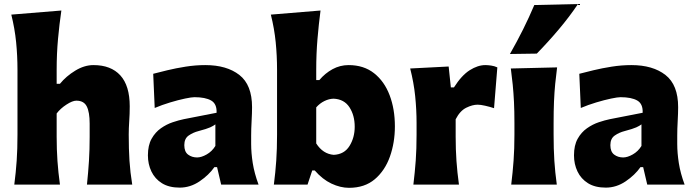

<svg xmlns="http://www.w3.org/2000/svg" viewBox="-20 -902 3390 938"><path d="M49.8 0Q57.6 -60.1 61.5 -116.9Q65.4 -173.8 65.4 -244.6V-560.5Q65.4 -629.4 58.8 -695.8Q52.2 -762.2 35.2 -830.6L279.8 -850.6Q270 -783.7 263.4 -711.4Q256.8 -639.2 256.8 -560.5V-492.7H272.9Q303.2 -529.8 347.7 -556.9Q392.1 -584 436.5 -584Q522 -584 567.9 -533.7Q613.8 -483.4 613.8 -382.3Q613.8 -345.2 611.3 -310.1Q608.9 -274.9 608.9 -244.6Q608.9 -173.8 612.5 -116.9Q616.2 -60.1 626 0H404.8Q411.1 -60.1 414.6 -115.7Q418 -171.4 418 -233.9V-297.9Q418 -354.5 403.8 -382.3Q389.6 -410.2 353 -410.2Q334 -410.2 304.7 -391.1Q275.4 -372.1 256.8 -347.7V-233.9Q256.8 -171.4 260.7 -115.7Q264.6 -60.1 272.9 0Z M857.9 14.6Q805.7 14.6 771.2 -6.8Q736.8 -28.3 719.7 -64.2Q702.6 -100.1 702.6 -143.1Q702.6 -191.9 720.5 -223.9Q738.3 -255.9 766.1 -275.4Q793.9 -294.9 824 -304.9Q854 -314.9 877.9 -319.8L1038.1 -351.1Q1040 -394.5 1011.7 -410.9Q983.4 -427.2 929.7 -427.2Q916 -427.2 883.5 -420.4Q851.1 -413.6 811.3 -401.6Q771.5 -389.6 735.8 -374.5L728.5 -541.5Q756.3 -548.8 797.6 -558.8Q838.9 -568.8 887 -576.4Q935.1 -584 982.9 -584Q1087.9 -584 1149.7 -535.6Q1211.4 -487.3 1211.4 -378.4Q1211.4 -350.6 1209.2 -310.8Q1207 -271 1207 -240.2V-198.7Q1207 -154.8 1214.8 -105Q1222.7 -55.2 1243.2 0H1060.5L1040.5 -85.4H1027.3Q1000.5 -46.9 955.1 -16.1Q909.7 14.6 857.9 14.6ZM942.9 -132.8Q963.9 -132.8 989.7 -147.5Q1015.6 -162.1 1032.2 -189V-294.4Q1022.9 -287.1 1006.8 -279.8Q990.7 -272.5 950.2 -261.7Q923.3 -254.9 901.9 -240Q880.4 -225.1 880.4 -192.9Q880.4 -160.6 898.9 -146.7Q917.5 -132.8 942.9 -132.8Z M1685.1 15.6Q1643.1 15.6 1599.1 -5.1Q1555.2 -25.9 1517.6 -69.3H1505.4L1482.4 0H1317.9Q1325.7 -60.1 1329.6 -116.9Q1333.5 -173.8 1333.5 -244.6V-560.5Q1333.5 -629.4 1326.9 -695.8Q1320.3 -762.2 1303.2 -830.6L1545.9 -850.6Q1537.1 -783.7 1531 -711.4Q1524.9 -639.2 1524.9 -560.5V-510.7H1540Q1567.9 -543.9 1604.5 -564Q1641.1 -584 1683.1 -584Q1757.3 -584 1807.6 -544.2Q1857.9 -504.4 1883.5 -436.8Q1909.2 -369.1 1909.2 -284.7Q1909.2 -205.6 1885 -137.2Q1860.8 -68.8 1811.3 -26.6Q1761.7 15.6 1685.1 15.6ZM1610.4 -145.5Q1662.1 -147.9 1687.5 -189Q1712.9 -230 1712.9 -282.7Q1712.9 -338.4 1687.3 -377.9Q1661.6 -417.5 1609.9 -419.9Q1587.4 -419.4 1564.9 -408.4Q1542.5 -397.5 1524.9 -377.4V-201.2Q1557.6 -149.9 1610.4 -145.5Z M1999.5 0Q2006.8 -60.1 2011 -116.9Q2015.1 -173.8 2015.1 -244.6V-300.8Q2015.1 -366.2 2008.3 -432.4Q2001.5 -498.5 1983.9 -567.4L2171.9 -577.1L2182.6 -475.1H2197.8Q2235.4 -534.2 2274.9 -559.1Q2314.5 -584 2351.1 -584Q2362.8 -584 2378.9 -581.8Q2395 -579.6 2409.7 -572.8L2393.6 -373.5Q2372.6 -380.4 2350.1 -385.5Q2327.6 -390.6 2313.5 -390.6Q2288.1 -390.6 2257.8 -375.7Q2227.5 -360.8 2206.1 -319.3V-233.9Q2206.1 -171.4 2210 -115.7Q2213.9 -60.1 2222.2 0Z M2477.5 0Q2484.9 -60.1 2489 -116.9Q2493.2 -173.8 2493.2 -244.6V-300.8Q2493.2 -358.9 2491 -403.8Q2488.8 -448.7 2484.9 -488Q2481 -527.3 2475.6 -567.4L2701.7 -572.8Q2696.3 -532.2 2692.4 -492.2Q2688.5 -452.1 2686.5 -406Q2684.6 -359.9 2684.6 -300.8V-244.6Q2684.6 -173.8 2688.2 -116.9Q2691.9 -60.1 2700.2 0ZM2471.2 -638.2Q2505.4 -698.2 2535.2 -757.8Q2564.9 -817.4 2590.3 -877.4L2803.7 -882.3Q2761.7 -819.8 2710.4 -759Q2659.2 -698.2 2602.5 -640.1Z M2939.5 14.6Q2887.2 14.6 2852.8 -6.8Q2818.4 -28.3 2801.3 -64.2Q2784.2 -100.1 2784.2 -143.1Q2784.2 -191.9 2802 -223.9Q2819.8 -255.9 2847.7 -275.4Q2875.5 -294.9 2905.5 -304.9Q2935.5 -314.9 2959.5 -319.8L3119.6 -351.1Q3121.6 -394.5 3093.3 -410.9Q3064.9 -427.2 3011.2 -427.2Q2997.6 -427.2 2965.1 -420.4Q2932.6 -413.6 2892.8 -401.6Q2853 -389.6 2817.4 -374.5L2810.1 -541.5Q2837.9 -548.8 2879.2 -558.8Q2920.4 -568.8 2968.5 -576.4Q3016.6 -584 3064.5 -584Q3169.4 -584 3231.2 -535.6Q3293 -487.3 3293 -378.4Q3293 -350.6 3290.8 -310.8Q3288.6 -271 3288.6 -240.2V-198.7Q3288.6 -154.8 3296.4 -105Q3304.2 -55.2 3324.7 0H3142.1L3122.1 -85.4H3108.9Q3082 -46.9 3036.6 -16.1Q2991.2 14.6 2939.5 14.6ZM3024.4 -132.8Q3045.4 -132.8 3071.3 -147.5Q3097.2 -162.1 3113.8 -189V-294.4Q3104.5 -287.1 3088.4 -279.8Q3072.3 -272.5 3031.7 -261.7Q3004.9 -254.9 2983.4 -240Q2961.9 -225.1 2961.9 -192.9Q2961.9 -160.6 2980.5 -146.7Q2999 -132.8 3024.4 -132.8Z"/></svg>

Font: Pinar-FD ExtraBold
Style: Regular
Weight: 800
Designer: Amin Abedi
Version: Version 3.000